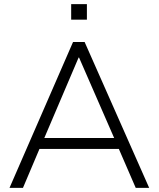

<svg xmlns="http://www.w3.org/2000/svg" viewBox="-20 -908 768 928"><path d="M26 0 333 -705H389L701 0H636L548 -203L577 -188H143L177 -203L91 0ZM360 -630 189 -229 166 -241H554L537 -229L362 -630ZM324 -813V-888H400V-813Z"/></svg>

Font: Mulish ExtraLight Light
Style: Regular
Weight: 300
Version: Version 3.603